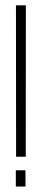

<svg xmlns="http://www.w3.org/2000/svg" viewBox="-20 -695 153 716"><path d="M40 -110.5H76L76.5 -675H39.5ZM39 0.5H75V-60H39Z"/></svg>

Font: Anybody ExtraCondensed ExtraLight
Style: Regular
Weight: 250
Width: 2
Version: Version 1.113;gftools[0.9.25]